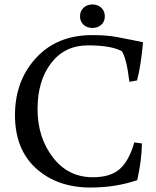

<svg xmlns="http://www.w3.org/2000/svg" viewBox="-20 -823 700 859"><path d="M385 16Q236 16 141.5 -69.5Q47 -155 47 -308Q47 -461 141 -563.5Q235 -666 393 -666Q455 -666 499 -658Q543 -650 579 -642.5Q615 -635 620 -634Q610 -525 593 -463L559 -457Q546 -563 525 -594Q477 -620 373.5 -620Q270 -620 209 -541Q148 -462 148 -335Q148 -208 216.5 -119Q285 -30 395 -30Q474 -30 515.5 -66.5Q557 -103 581 -186L615 -181Q614 -106 594 -17Q497 16 385 16ZM353.5 -712.5Q338 -727 338 -750Q338 -773 353.5 -788Q369 -803 393.5 -803Q418 -803 433.5 -788Q449 -773 449 -750Q449 -727 433.5 -712.5Q418 -698 393.5 -698Q369 -698 353.5 -712.5Z"/></svg>

Font: Buenard
Style: Regular
Weight: 400
Designer: Gustavo Ibarra
Foundry: FontFuror
Version: Version 1.001 2011